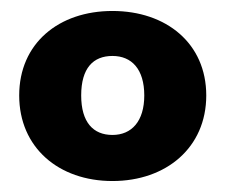

<svg xmlns="http://www.w3.org/2000/svg" viewBox="-20 -736 410 350"><path d="M185 -406C283 -406 356 -467 356 -562C356 -657 283 -716 185 -716C87 -716 15 -657 15 -562C15 -467 87 -406 185 -406ZM185 -490C150 -490 128 -513 128 -562C128 -612 150 -634 185 -634C220 -634 243 -610 243 -562C243 -515 220 -490 185 -490Z"/></svg>

Font: Nunito Black
Style: Regular
Weight: 900
Designer: Vernon Adams
Foundry: Vernon Adams
Version: Version 3.602